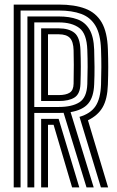

<svg xmlns="http://www.w3.org/2000/svg" viewBox="-20 -820 512 840"><path d="M40 0V-800H237Q306.2 -800 353.1 -782.2Q400 -764.5 424.8 -722Q449.5 -679.5 452 -605Q453.5 -563 453.5 -526.9Q453.5 -490.8 452 -449Q449.8 -386.8 429.2 -351Q408.8 -315.2 364.8 -293.8L453 0H421.5L327.8 -308.8Q376 -322.8 397.9 -355.5Q419.8 -388.2 422 -450Q423.2 -489.5 423.4 -525.8Q423.5 -562 422 -604Q419.8 -670.2 397.8 -707.2Q375.8 -744.2 335.4 -759.1Q295 -774 237 -774H70V0ZM160 0V-300H202Q210.8 -300 219.4 -300Q228 -300 236.5 -300L327 0H295.5L214.5 -274Q211.8 -274 208.9 -274Q206 -274 203.2 -274H190V0ZM100 0V-748H237Q284.8 -748 318.6 -735.5Q352.5 -723 371.2 -691.5Q390 -660 392 -603Q393.2 -564 393.5 -527.2Q393.8 -490.5 392 -451Q389.8 -395 365.8 -366.8Q341.8 -338.5 288.8 -329.5L390 0H358.5L258.2 -326.5Q253.8 -326.2 248.5 -326.1Q243.2 -326 237 -326H130V0ZM130 -352H237Q294.8 -352 327.2 -372.4Q359.8 -392.8 362 -452Q363.2 -491.8 363.4 -526.9Q363.5 -562 362 -602Q359.5 -673 327 -697.5Q294.5 -722 237 -722H130ZM160 -378V-696H237Q281.5 -696 305.8 -676.2Q330 -656.5 332 -601Q333.5 -564 333.5 -528.9Q333.5 -493.8 332 -453Q330.5 -409.2 306.2 -393.6Q282 -378 237 -378ZM190 -404H237Q268.5 -404 285 -414.6Q301.5 -425.2 302 -454Q303 -503.2 302.9 -536.5Q302.8 -569.8 302 -600Q301 -638 285.8 -654Q270.5 -670 237 -670H190Z"/></svg>

Font: Big Shoulders Inline Display Thin Black
Style: Regular
Weight: 900
Version: Version 2.002